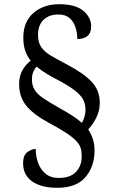

<svg xmlns="http://www.w3.org/2000/svg" viewBox="-20 -780 543 914"><path d="M253 114Q176 114 133 83.5Q90 53 90 -2Q90 -42 111 -56.5Q132 -71 150 -71Q150 -36 161.5 -4.5Q173 27 197 47Q221 67 260 67Q315 67 342 38Q369 9 369 -36Q369 -58 364 -75Q359 -92 343 -109Q327 -126 295.5 -147Q264 -168 211 -196Q135 -238 103 -279.5Q71 -321 71 -380Q71 -417 86.5 -445Q102 -473 126 -491Q109 -513 100 -539Q91 -565 91 -601Q91 -677 139.5 -718.5Q188 -760 262 -760Q338 -760 376 -729Q414 -698 414 -654Q414 -623 396 -608.5Q378 -594 348 -594Q348 -624 339 -651Q330 -678 310.5 -694.5Q291 -711 258 -711Q213 -711 187 -685.5Q161 -660 161 -613Q161 -578 176.5 -555.5Q192 -533 222.5 -515Q253 -497 297 -474Q379 -431 417 -390Q455 -349 455 -291Q455 -253 438.5 -220Q422 -187 400 -164Q413 -144 421.5 -120Q430 -96 430 -63Q430 13 386.5 63.5Q343 114 253 114ZM370 -195Q377 -207 382 -223.5Q387 -240 387 -259Q387 -281 378 -301.5Q369 -322 343.5 -343.5Q318 -365 269 -392Q236 -409 207 -426Q178 -443 154 -463Q145 -453 138.5 -438Q132 -423 132 -402Q132 -375 143.5 -354.5Q155 -334 184.5 -313.5Q214 -293 266 -264Q297 -247 324 -229.5Q351 -212 370 -195Z"/></svg>

Font: Noto Serif SemiCondensed
Style: Regular
Weight: 400
Width: 4
Designer: Monotype Design Team
Foundry: Monotype Imaging Inc.
Version: Version 2.013